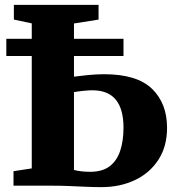

<svg xmlns="http://www.w3.org/2000/svg" viewBox="-20 -763 728 789"><path d="M397 6Q366.5 6 333.5 4.5Q300.5 3 264.5 1.5Q228.5 0 188.5 0H35.5V-59.5L110.5 -71V-667L37 -682.5V-743H385V-682.5L284 -666.5V-448Q306 -451 341.2 -454.5Q376.5 -458 407.5 -458Q543 -458 604.8 -398Q666.5 -338 666.5 -238Q666.5 -160.5 630.5 -105.8Q594.5 -51 533.5 -22.5Q472.5 6 397 6ZM351 -57Q400.5 -57 430.2 -79.5Q460 -102 473.8 -143Q487.5 -184 487.5 -238.5Q487.5 -314.5 456 -353.2Q424.5 -392 359 -392Q343.5 -392 320.5 -389.5Q297.5 -387 284 -384.5V-64.5Q298 -61 314.2 -59Q330.5 -57 351 -57ZM487.5 -603.5V-533H6V-603.5Z"/></svg>

Font: Merriweather 36pt Black
Style: Regular
Weight: 900
Version: Version 2.100